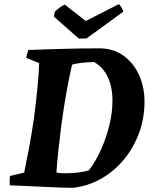

<svg xmlns="http://www.w3.org/2000/svg" viewBox="-20 -890 729 922"><path d="M329 12Q305 12 267 10.5Q229 9 185.5 7Q142 5 100.5 3Q59 1 27 0Q25 -25 28 -45L96 -61Q107 -114 120 -183Q133 -252 143 -322Q154 -405 160.5 -475Q167 -545 168 -587L106 -612Q110 -634 116 -650Q170 -652 232 -654Q294 -656 353 -657Q412 -658 455 -658Q525 -658 574 -622Q623 -586 648.5 -528Q674 -470 674 -402Q674 -323 648 -252Q622 -181 575.5 -124.5Q529 -68 466 -32Q403 4 329 12ZM299 -58Q328 -58 358 -62Q388 -66 407 -72Q439 -114 464.5 -170.5Q490 -227 505 -288Q520 -349 520 -405Q521 -468 498.5 -517.5Q476 -567 432 -592Q407 -592 374 -588.5Q341 -585 326 -579Q313 -524 300 -451.5Q287 -379 275 -293Q268 -236 261 -174Q254 -112 251 -62Q259 -59 271.5 -58.5Q284 -58 299 -58ZM358 -705 239 -810 243 -833Q253 -844 267 -854Q281 -864 291 -868L392 -789L550 -870Q556 -867 563.5 -854Q571 -841 572 -834L395 -705Z"/></svg>

Font: Labrada
Style: Bold Italic
Weight: 700
Italic angle: -7°
Designer: Mercedes Jáuregui
Foundry: Omnibus-Type Team
Version: Version 1.000; ttfautohint (v1.8.4.7-5d5b)